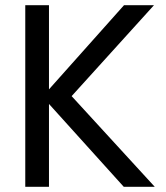

<svg xmlns="http://www.w3.org/2000/svg" viewBox="-20 -717 639 737"><path d="M455 0H574L255 -348L571 -697H456L168 -374V-697H77V0H168V-318Z"/></svg>

Font: Matrixport Regular
Style: Regular
Weight: 400
Designer: Ninad Kale (Devanagari), Jonny Pinhorn (Latin)
Foundry: Indian Type Foundry
Version: Version 3.200;PS 1.000;hotconv 16.6.54;makeotf.lib2.5.65590